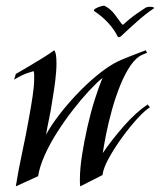

<svg xmlns="http://www.w3.org/2000/svg" viewBox="-20 -650 566 680"><path d="M351 -629Q371 -619 385.5 -600Q400 -581 412 -564Q413 -563 415 -563Q417 -563 418 -564Q439 -584 463.5 -601Q488 -618 496 -623Q502 -626 511 -626Q519 -626 523.5 -624Q528 -622 523 -619Q496 -601 464 -572.5Q432 -544 410 -523Q401 -514 396 -522Q385 -545 363.5 -568.5Q342 -592 316 -609Q309 -614 317 -619Q325 -624 336.5 -627.5Q348 -631 351 -629ZM36 10Q45 -47 58.5 -109.5Q72 -172 82 -229Q90 -272 95.5 -309Q101 -346 101 -371Q101 -379 101 -386Q101 -393 99 -398Q99 -398 79.5 -392Q60 -386 30 -368L36 -388Q55 -399 80.5 -414Q106 -429 131 -444.5Q156 -460 172 -472Q177 -465 178.5 -453Q180 -441 180 -425Q180 -398 175.5 -362.5Q171 -327 164 -286Q160 -258 154 -230Q148 -202 143 -173Q161 -206 189 -242.5Q217 -279 250 -314Q283 -349 317.5 -378Q352 -407 383 -425Q407 -438 439 -450Q471 -462 496 -472L501 -463L486 -457Q462 -447 442 -417.5Q422 -388 405.5 -347Q389 -306 376.5 -261Q364 -216 356 -175.5Q348 -135 344 -108Q376 -155 419 -204Q462 -253 503 -280L511 -270Q493 -259 466.5 -230Q440 -201 413 -164Q386 -127 366 -91Q346 -55 343 -30L264 10Q263 4 263 -2.5Q263 -9 263 -16Q263 -52 270.5 -100.5Q278 -149 289.5 -200Q301 -251 315.5 -297Q330 -343 343 -374Q323 -358 295.5 -328.5Q268 -299 238.5 -261Q209 -223 182.5 -181.5Q156 -140 138 -99.5Q120 -59 115 -26Z"/></svg>

Font: Kings
Style: Regular
Weight: 400
Designer: Robert E. Leuschke
Foundry: Robert E. Leuschke
Version: Version 1.010; ttfautohint (v1.8.3)